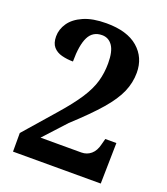

<svg xmlns="http://www.w3.org/2000/svg" viewBox="-134 -818 792 911"><g transform="rotate(20 262.5 -362.0)"><path d="M38 0V-94L175 -251Q231 -315 262.5 -363.5Q294 -412 306.5 -455.5Q319 -499 319 -548Q319 -608 299.5 -636Q280 -664 247 -664Q200 -664 179.5 -623Q159 -582 159 -499Q129 -499 102 -506Q75 -513 59 -531.5Q43 -550 43 -584Q43 -620 65 -652Q87 -684 132.5 -704Q178 -724 247 -724Q352 -724 407 -676.5Q462 -629 462 -552Q462 -502 441.5 -454.5Q421 -407 372.5 -351Q324 -295 240 -218L138 -107H344Q372 -107 392.5 -124.5Q413 -142 421 -176L429 -206H485L481 0Z"/></g></svg>

Font: Noto Serif Lao SemiCondensed
Style: Bold
Weight: 700
Width: 4
Designer: Monotype Design Team
Foundry: Monotype Imaging Inc.
Version: Version 2.003; ttfautohint (v1.8.4.7-5d5b)